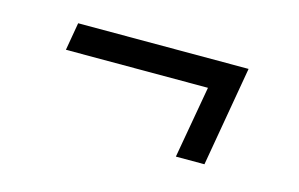

<svg xmlns="http://www.w3.org/2000/svg" viewBox="-41 -461 552 355"><g transform="rotate(15 235.0 -283.5)"><path d="M366.2 -188H311.5L335.9 -326.2H64L73.2 -379.4H399.4Z"/></g></svg>

Font: MAUL Condensed Light Italic
Style: Light Italic
Weight: 300
Italic angle: -12°
Designer: MAUL
Version: Version 1.0; 2020; ttfautohint (v1.8.3)